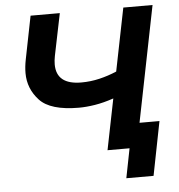

<svg xmlns="http://www.w3.org/2000/svg" viewBox="-57 -754 889 955"><g transform="rotate(-5 387.5 -276.5)"><path d="M594 -700H740L600 0H454L505 -254Q455 -237 411.5 -230Q368 -223 331 -223Q189 -223 135 -281.2Q81 -339.5 81 -417.5Q81 -448.5 88 -484L131 -700H277L234 -490Q229.5 -467.5 229.5 -448Q229.5 -347 354 -347Q400 -347 444.5 -357.5Q489 -368 531 -386ZM535 147 564 0H454L480 -122H724L671 147Z"/></g></svg>

Font: Argentum Sans Medium
Style: Italic
Weight: 500
Italic angle: -11°
Designer: Julieta Ulanovsky (font), Cristiano Sobral (main changes and remaster)
Foundry: Julieta Ulanovsky (font), Cristiano Sobral (main changes and remaster)
Version: Version 2.007;June 15, 2022;FontCreator 14.0.0.2814 64-bit; 